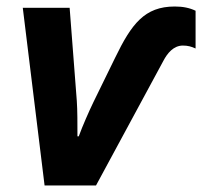

<svg xmlns="http://www.w3.org/2000/svg" viewBox="-20 -570 621 590"><path d="M117 0H275L482 -383C494 -406 513 -430 542 -430C557 -430 568 -427 581 -421V-537C562 -546 542 -550 517 -550C424 -550 384 -496 334 -393L267 -256C254 -229 234 -184 222 -151H218C218 -188 218 -233 216 -260L194 -546H50Z"/></svg>

Font: Noto Sans
Style: Bold Italic
Weight: 700
Italic angle: -12°
Designer: Monotype Design Team
Foundry: Monotype Imaging Inc.
Version: Version 2.013